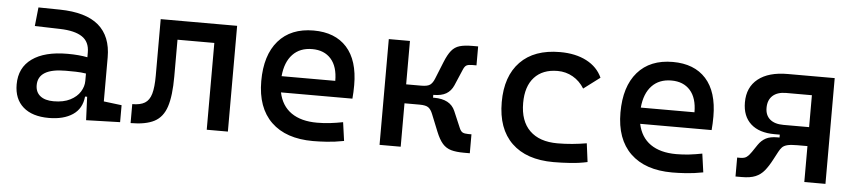

<svg xmlns="http://www.w3.org/2000/svg" viewBox="-37 -726 4177 936"><g transform="rotate(5 2051.0 -258.5)"><path d="M399.4 4.9 394.5 -109.4H384.3Q378.4 -49.8 333.7 -20Q289.1 9.8 216.8 9.8Q135.7 9.8 91.3 -29.3Q46.9 -68.4 46.9 -139.6Q46.9 -221.7 108.2 -265.6Q169.4 -309.6 281.2 -309.6Q336.9 -309.6 378.9 -301.3V-325.2Q378.9 -377 342.5 -401.1Q306.2 -425.3 234.4 -427.2L110.4 -430.7L120.1 -522.5L224.6 -521Q353 -519 415.3 -465.6Q477.5 -412.1 477.5 -309.6V-93.8L565.4 -83V0ZM378.9 -221.7Q354 -225.6 329.3 -226.1Q304.7 -226.6 279.3 -226.6Q144.5 -226.6 144.5 -144.5Q144.5 -110.4 167.7 -91.8Q190.9 -73.2 233.4 -73.2Q281.7 -73.2 314.2 -89.8Q346.7 -106.4 362.8 -132.3Q378.9 -158.2 378.9 -185.5Z M616.7 0V-92.8Q655.8 -92.8 678 -106.2Q700.2 -119.6 709.5 -151.9Q718.8 -184.1 718.8 -241.2V-517.6H1092.8V0H989.3V-424.8H809.1V-244.6Q809.1 -150.4 791.7 -97.2Q774.4 -43.9 732.4 -22Q690.4 0 616.7 0Z M1509.8 9.8Q1377.4 9.8 1305.4 -59.8Q1233.4 -129.4 1233.4 -259.8Q1233.4 -386.7 1294.4 -457Q1355.5 -527.3 1466.8 -527.3Q1571.8 -527.3 1629.2 -463.9Q1686.5 -400.4 1686.5 -279.3Q1686.5 -243.7 1683.6 -212.9H1334Q1347.7 -147.9 1395.5 -114.5Q1443.4 -81.1 1521.5 -81.1Q1553.7 -81.1 1585 -84.7Q1616.2 -88.4 1648.4 -94.7L1661.1 -3.9Q1615.2 4.9 1577.1 7.3Q1539.1 9.8 1509.8 9.8ZM1330.1 -292H1592.8Q1592.8 -361.8 1559.6 -399.2Q1526.4 -436.5 1467.8 -436.5Q1407.7 -436.5 1372.1 -398.9Q1336.4 -361.3 1330.1 -292Z M1835 0V-517.6H1938.5V-305.2H2012.2Q2043.5 -305.2 2055.9 -314.7Q2068.4 -324.2 2076.7 -345.2L2110.4 -428.7Q2125.5 -466.3 2141.6 -486.1Q2157.7 -505.9 2181.6 -512.9Q2205.6 -520 2243.7 -520H2272V-427.2H2251Q2232.9 -427.2 2223.6 -422.4Q2214.4 -417.5 2207.5 -400.9L2173.3 -320.8Q2161.1 -293 2137.9 -279.3Q2114.7 -265.6 2075.2 -265.6H2074.7V-252H2080.1Q2159.2 -252 2183.1 -196.8L2217.3 -116.7Q2224.1 -100.1 2233.4 -95.2Q2242.7 -90.3 2260.7 -90.3H2276.9V2.4H2248.5Q2210.4 2.4 2185.3 -4.6Q2160.2 -11.7 2142.8 -31.5Q2125.5 -51.3 2110.4 -88.9L2076.7 -172.4Q2068.4 -193.4 2055.9 -202.9Q2043.5 -212.4 2012.2 -212.4H1938.5V0Z M2686.5 9.8Q2554.2 9.8 2482.2 -59.8Q2410.2 -129.4 2410.2 -259.8Q2410.2 -386.7 2478.3 -457Q2546.4 -527.3 2672.9 -527.3Q2748.5 -527.3 2802.5 -499.3Q2856.4 -471.2 2879.4 -419.9L2799.8 -359.9Q2777.8 -395.5 2743.7 -415Q2709.5 -434.6 2668.9 -434.6Q2595.7 -434.6 2555.2 -390.4Q2514.6 -346.2 2514.6 -264.6Q2514.6 -176.3 2562.3 -129.6Q2609.9 -83 2698.2 -83Q2734.4 -83 2770.5 -86.4Q2806.6 -89.8 2840.8 -95.7L2852.5 -4.9Q2812.5 3.9 2769.8 6.8Q2727.1 9.8 2686.5 9.8Z M3267.6 9.8Q3135.3 9.8 3063.2 -59.8Q2991.2 -129.4 2991.2 -259.8Q2991.2 -386.7 3052.2 -457Q3113.3 -527.3 3224.6 -527.3Q3329.6 -527.3 3387 -463.9Q3444.3 -400.4 3444.3 -279.3Q3444.3 -243.7 3441.4 -212.9H3091.8Q3105.5 -147.9 3153.3 -114.5Q3201.2 -81.1 3279.3 -81.1Q3311.5 -81.1 3342.8 -84.7Q3374 -88.4 3406.2 -94.7L3418.9 -3.9Q3373 4.9 3335 7.3Q3296.9 9.8 3267.6 9.8ZM3087.9 -292H3350.6Q3350.6 -361.8 3317.4 -399.2Q3284.2 -436.5 3225.6 -436.5Q3165.5 -436.5 3129.9 -398.9Q3094.2 -361.3 3087.9 -292Z M3748.5 -219.7Q3673.3 -219.7 3632.3 -256.8Q3591.3 -293.9 3591.3 -361.8Q3591.3 -436 3642.6 -476.8Q3693.8 -517.6 3787.6 -517.6H4017.1V0H3913.6V-175.8H3863.3Q3831.5 -175.8 3814.9 -171.4Q3798.3 -167 3790 -158.2Q3781.7 -149.4 3774.4 -135.7L3753.4 -96.2Q3735.8 -62.5 3718 -40.8Q3700.2 -19 3674.8 -8.3Q3649.4 2.4 3607.9 2.4H3577.1V-90.3H3593.3Q3613.3 -90.3 3624.3 -98.9Q3635.3 -107.4 3646.5 -124L3670.9 -160.2Q3686.5 -183.1 3707.8 -194.3Q3729 -205.6 3764.6 -205.6H3774.4V-219.7ZM3913.6 -268.6V-424.8H3787.6Q3745.1 -424.8 3721.9 -403.8Q3698.7 -382.8 3698.7 -344.2Q3698.7 -308.1 3721.9 -288.3Q3745.1 -268.6 3787.6 -268.6Z"/></g></svg>

Font: Cascadia Code NF
Style: Regular
Weight: 400
Monospace: yes
Designer: Aaron Bell
Foundry: Saja Typeworks
Version: Version 2404.023; ttfautohint (v1.8.4)